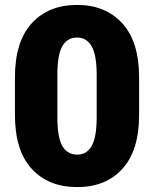

<svg xmlns="http://www.w3.org/2000/svg" viewBox="-20 -741 612 771"><path d="M290.5 10.3Q174.8 10.3 107.4 -63Q40 -136.2 40 -280.3V-430.2Q40 -573.7 107.4 -647.5Q174.8 -721.2 289.6 -721.2Q403.3 -721.2 470.9 -647.5Q538.6 -573.7 538.6 -430.2V-280.3Q538.6 -136.2 471.4 -63Q404.3 10.3 290.5 10.3ZM290.5 -120.1Q328.1 -120.1 348.1 -154.8Q368.2 -189.5 368.2 -270.5V-440.9Q368.2 -521 347.7 -555.7Q327.1 -590.3 289.6 -590.3Q250.5 -590.3 230.5 -555.9Q210.4 -521.5 210.4 -440.9V-270.5Q210.4 -188.5 230.5 -154.3Q250.5 -120.1 290.5 -120.1Z"/></svg>

Font: Suwannaphum Black
Style: Regular
Weight: 900
Designer: Danh Hong
Version: Version 8.002; ttfautohint (v1.8.3)